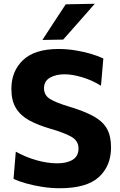

<svg xmlns="http://www.w3.org/2000/svg" viewBox="-20 -988 640 1021"><path d="M297 13Q252.5 13 205.5 5.8Q158.5 -1.5 118 -13Q77.5 -24.5 52 -37L64 -181.5Q116 -152.5 174 -136Q232 -119.5 284 -119.5Q335.5 -119.5 366.5 -138.5Q397.5 -157.5 397.5 -198.5Q397.5 -240.5 357 -262.2Q316.5 -284 246 -304Q181 -323 135 -348.2Q89 -373.5 64.8 -413.2Q40.5 -453 40.5 -515.5Q40.5 -609.5 102.5 -668.5Q164.5 -727.5 291.5 -727.5Q336 -727.5 380.8 -720.2Q425.5 -713 464 -701.5Q502.5 -690 529.5 -677L517 -532Q469 -562 416.2 -577.5Q363.5 -593 323 -593Q277 -593 245.5 -574.8Q214 -556.5 214 -519Q214 -482 245.2 -462.2Q276.5 -442.5 344.5 -422Q430 -396.5 479.2 -368.8Q528.5 -341 549.5 -302Q570.5 -263 570.5 -204Q570.5 -105.5 505.5 -46.2Q440.5 13 297 13ZM205.5 -775.5Q236.5 -823.5 267.5 -870.8Q298.5 -918 329.5 -965L484 -968Q441 -919 398.8 -871Q356.5 -823 316 -777.5Z"/></svg>

Font: Commissioner
Style: Bold
Weight: 700
Designer: Kostas Bartsokas
Foundry: Kostas Bartsokas
Version: Version 1.000; ttfautohint (v1.8.3)